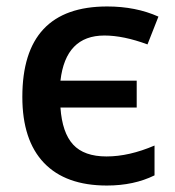

<svg xmlns="http://www.w3.org/2000/svg" viewBox="-20 -570 548 600"><path d="M49.8 -267.1Q49.8 -549.8 314.9 -549.8Q404.3 -549.8 475.1 -518.1L440.9 -431.2Q365.7 -459 306.2 -459Q185.1 -459 168.9 -317.9H407.2V-233.9H168.9Q174.3 -155.3 208.5 -118.2Q242.7 -81.1 313 -81.1Q383.3 -81.1 462.9 -115.2V-22Q398.4 9.8 314 9.8Q185.1 9.8 117.4 -61Q49.8 -131.8 49.8 -267.1Z"/></svg>

Font: OpenSans-Semibold
Style: Regular
Weight: 600
Foundry: Ascender Corporation
Version: Version 1.10